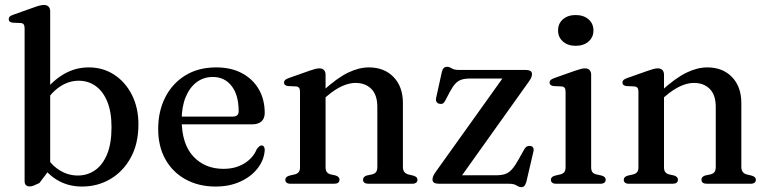

<svg xmlns="http://www.w3.org/2000/svg" viewBox="-20 -758 3169 792"><path d="M187 -711.5V-62L142.5 -3Q126 5 118 8Q110 11 102 11Q93 11 87.2 5.8Q81.5 0.5 81.5 -10.5V-641Q81.5 -652 77.8 -657.2Q74 -662.5 65.5 -663L31.5 -664.5Q23 -666 19.5 -669.5Q16 -673 16 -679Q16 -685.5 20 -689.5Q24 -693.5 35.5 -697.5L118.5 -727Q134.5 -733 144.2 -735.2Q154 -737.5 161 -737.5Q174 -737.5 180.5 -730.5Q187 -723.5 187 -711.5ZM162.5 -331.5 146.5 -357.5Q185 -415.5 235.8 -447.8Q286.5 -480 346 -480Q405 -480 451.2 -449.8Q497.5 -419.5 524.2 -366.5Q551 -313.5 551 -245Q551 -166 519.8 -108.5Q488.5 -51 435.8 -19.8Q383 11.5 318.5 11.5Q259 11.5 212.5 -17.5Q166 -46.5 137.5 -100.5L162 -125.5Q187.5 -80.5 223.5 -57.2Q259.5 -34 301 -34Q340.5 -34 372 -55.8Q403.5 -77.5 421.8 -121.8Q440 -166 440 -233Q440 -296.5 422.5 -339Q405 -381.5 374.5 -403.2Q344 -425 305 -425Q264.5 -425 228.5 -401.5Q192.5 -378 162.5 -331.5Z M1072 -292Q1072 -269.5 1058.5 -257.2Q1045 -245 1019 -245H699.5V-277H939.5Q964.5 -277 964.5 -299Q964.5 -366 935.5 -403.2Q906.5 -440.5 858 -440.5Q820 -440.5 791.2 -419Q762.5 -397.5 746 -357.8Q729.5 -318 729.5 -264Q729.5 -164.5 777.2 -113Q825 -61.5 902 -61.5Q951.5 -61.5 988 -84Q1024.5 -106.5 1039.5 -143.5Q1046 -151.5 1050.2 -154.8Q1054.5 -158 1059.5 -158Q1066 -158 1069.2 -152Q1072.5 -146 1072 -138Q1069 -97 1042.2 -63Q1015.5 -29 971 -8.8Q926.5 11.5 869.5 11.5Q799.5 11.5 745.8 -18Q692 -47.5 662.2 -100.8Q632.5 -154 632.5 -226Q632.5 -299 661.5 -356.2Q690.5 -413.5 744.2 -446.8Q798 -480 872 -480Q933.5 -480 978.2 -456Q1023 -432 1047.5 -389.8Q1072 -347.5 1072 -292Z M1323 -450V-68.5Q1323 -55 1328 -48.5Q1333 -42 1342.5 -39L1365 -34Q1380.5 -28.5 1380.5 -17Q1380.5 0 1357.5 0H1179Q1167.5 0 1162.2 -4.5Q1157 -9 1157 -16.5Q1157 -22.5 1161 -26.8Q1165 -31 1173.5 -33.5L1197.5 -39Q1207.5 -42 1212.5 -48.5Q1217.5 -55 1217.5 -68.5V-379.5Q1217.5 -390.5 1213.8 -395.5Q1210 -400.5 1201.5 -401.5L1167.5 -403Q1159 -404.5 1155.2 -408Q1151.5 -411.5 1151.5 -417Q1151.5 -423.5 1155.8 -427.8Q1160 -432 1171 -436L1254.5 -465.5Q1270 -471 1279.8 -473.5Q1289.5 -476 1297.5 -476Q1310 -476 1316.5 -469Q1323 -462 1323 -450ZM1308.5 -344 1289 -363.5 1311 -382.5Q1370.5 -436.5 1415.5 -458.2Q1460.5 -480 1501.5 -480Q1565 -480 1603.5 -440.2Q1642 -400.5 1642 -332.5V-70.5Q1642 -56 1647.8 -48.8Q1653.5 -41.5 1664 -38.5L1685 -33.5Q1693.5 -31 1697.8 -26.8Q1702 -22.5 1702 -16.5Q1702 -9 1696.5 -4.5Q1691 0 1679.5 0H1500.5Q1477.5 0 1477.5 -17Q1477.5 -28.5 1492.5 -34L1516 -39Q1527 -42 1531.8 -49.2Q1536.5 -56.5 1536.5 -70.5V-316.5Q1536.5 -366.5 1511.8 -391.2Q1487 -416 1446.5 -416Q1421 -416 1392 -403.2Q1363 -390.5 1330 -362.5Z M2160.5 -420 1872.5 -16 1853.5 -35H2025Q2048.5 -35 2063.5 -40Q2078.5 -45 2091.2 -59Q2104 -73 2119 -100L2142.5 -142Q2147.5 -151 2153.8 -154Q2160 -157 2167.5 -156Q2176 -155 2179.2 -149Q2182.5 -143 2180.5 -133.5L2151.5 -9Q2148 3.5 2143.2 8.8Q2138.5 14 2130.5 14Q2121 14 2110.8 7Q2100.5 0 2079.5 0H1793.5Q1777 0 1770.5 -4.5Q1764 -9 1764 -17.5Q1764 -24 1767 -31.5Q1770 -39 1778 -50L2064.5 -451L2081 -434H1918Q1897 -434 1883 -429.2Q1869 -424.5 1858 -412.5Q1847 -400.5 1835 -378L1817 -343.5Q1812.5 -334.5 1806.8 -331.2Q1801 -328 1792.5 -330Q1784.5 -331.5 1780.8 -337.8Q1777 -344 1779 -354L1802 -458.5Q1805 -472 1810.2 -477.2Q1815.5 -482.5 1823.5 -482.5Q1833.5 -482.5 1843.5 -476Q1853.5 -469.5 1873 -469.5H2145Q2161.5 -469.5 2168 -465.2Q2174.5 -461 2174.5 -452Q2174.5 -446 2171.5 -438.5Q2168.5 -431 2160.5 -420Z M2418.5 -450V-68.5Q2418.5 -55 2423.5 -48.2Q2428.5 -41.5 2438.5 -39L2461 -34Q2470 -31.5 2474.2 -27.2Q2478.5 -23 2478.5 -16.5Q2478.5 -9 2473 -4.5Q2467.5 0 2455.5 0H2274.5Q2263 0 2257.8 -4.5Q2252.5 -9 2252.5 -16.5Q2252.5 -22.5 2256.5 -26.8Q2260.5 -31 2269.5 -33.5L2293 -39Q2303 -42 2308 -48.5Q2313 -55 2313 -68.5V-379.5Q2313 -390.5 2309.2 -395.5Q2305.5 -400.5 2297 -401.5L2263 -403Q2254.5 -404.5 2250.8 -408Q2247 -411.5 2247 -417Q2247 -423.5 2251.2 -427.8Q2255.5 -432 2266.5 -436L2350 -465.5Q2366 -471 2375.8 -473.5Q2385.5 -476 2392.5 -476Q2405.5 -476 2412 -469Q2418.5 -462 2418.5 -450ZM2354.5 -569Q2322.5 -569 2302.2 -586.8Q2282 -604.5 2282 -632.5Q2282 -661 2302.2 -678.5Q2322.5 -696 2354.5 -696Q2387.5 -696 2407.8 -678.2Q2428 -660.5 2428 -632.5Q2428 -604.5 2407.8 -586.8Q2387.5 -569 2354.5 -569Z M2719 -450V-68.5Q2719 -55 2724 -48.5Q2729 -42 2738.5 -39L2761 -34Q2776.5 -28.5 2776.5 -17Q2776.5 0 2753.5 0H2575Q2563.5 0 2558.2 -4.5Q2553 -9 2553 -16.5Q2553 -22.5 2557 -26.8Q2561 -31 2569.5 -33.5L2593.5 -39Q2603.5 -42 2608.5 -48.5Q2613.5 -55 2613.5 -68.5V-379.5Q2613.5 -390.5 2609.8 -395.5Q2606 -400.5 2597.5 -401.5L2563.5 -403Q2555 -404.5 2551.2 -408Q2547.5 -411.5 2547.5 -417Q2547.5 -423.5 2551.8 -427.8Q2556 -432 2567 -436L2650.5 -465.5Q2666 -471 2675.8 -473.5Q2685.5 -476 2693.5 -476Q2706 -476 2712.5 -469Q2719 -462 2719 -450ZM2704.5 -344 2685 -363.5 2707 -382.5Q2766.5 -436.5 2811.5 -458.2Q2856.5 -480 2897.5 -480Q2961 -480 2999.5 -440.2Q3038 -400.5 3038 -332.5V-70.5Q3038 -56 3043.8 -48.8Q3049.5 -41.5 3060 -38.5L3081 -33.5Q3089.5 -31 3093.8 -26.8Q3098 -22.5 3098 -16.5Q3098 -9 3092.5 -4.5Q3087 0 3075.5 0H2896.5Q2873.5 0 2873.5 -17Q2873.5 -28.5 2888.5 -34L2912 -39Q2923 -42 2927.8 -49.2Q2932.5 -56.5 2932.5 -70.5V-316.5Q2932.5 -366.5 2907.8 -391.2Q2883 -416 2842.5 -416Q2817 -416 2788 -403.2Q2759 -390.5 2726 -362.5Z"/></svg>

Font: Fraunces Wonky
Style: Regular
Weight: 400
Version: Version 1.000;[b76b70a41]